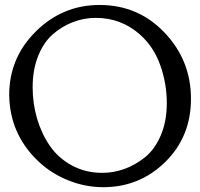

<svg xmlns="http://www.w3.org/2000/svg" viewBox="-20 -740 817 784"><path d="M759.8 -336.9Q759.8 -181.6 654.8 -78.6Q549.8 24.4 401.4 24.4Q328.1 24.4 257.8 -3.9Q187.5 -32.2 133.8 -84Q19.5 -194.3 17.6 -352.5Q17.6 -503.9 126.5 -611.8Q235.4 -719.7 386.7 -719.7Q544.9 -719.7 652.3 -606.4Q759.8 -493.2 759.8 -336.9ZM113.3 -383.8Q113.3 -317.4 131.3 -255.9Q149.4 -194.3 183.6 -144.5Q217.8 -94.7 273.4 -64.5Q329.1 -34.2 397.5 -34.2Q443.4 -34.2 487.3 -49.8Q531.2 -65.4 571.3 -97.2Q611.3 -128.9 636.2 -186.5Q661.1 -244.1 661.1 -319.3Q661.1 -398.4 634.3 -474.1Q607.4 -549.8 550.8 -599.6Q474.6 -667 371.1 -667Q323.2 -667 278.3 -649.9Q233.4 -632.8 195.8 -600.1Q158.2 -567.4 135.7 -511.2Q113.3 -455.1 113.3 -383.8Z"/></svg>

Font: Goudy Bookletter 1911
Style: Regular
Weight: 400
Version: Version 2010.07.03